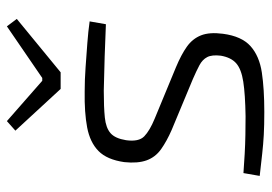

<svg xmlns="http://www.w3.org/2000/svg" viewBox="-132 -624 768 543"><g transform="rotate(-90 251.5 -353.0)"><path d="M264 -497Q297 -497 332 -494.5Q367 -492 400.5 -489.5Q434 -487 462 -483L454 -437Q409 -439 362.5 -440.5Q316 -442 266 -443Q219 -443 190 -440Q161 -437 146 -424Q131 -411 126 -380Q121 -344 137 -328.5Q153 -313 187 -299L332 -239Q368 -224 390.5 -208Q413 -192 422.5 -168Q432 -144 427 -106Q420 -53 392 -28Q364 -3 317.5 4Q271 11 206 11Q168 11 141 9.5Q114 8 87.5 5Q61 2 25 -2L33 -48Q60 -46 87 -44.5Q114 -43 141 -42.5Q168 -42 194 -42Q256 -43 291.5 -48.5Q327 -54 343.5 -68.5Q360 -83 365 -112Q368 -137 361 -150.5Q354 -164 338 -172.5Q322 -181 299 -191L155 -251Q123 -265 100.5 -281Q78 -297 69 -322Q60 -347 64 -385Q71 -434 95.5 -458Q120 -482 162 -490Q204 -498 264 -497ZM448 -717 469 -689 318 -565H271L153 -693L180 -717L294 -617H302Z"/></g></svg>

Font: Exo 2 Light
Style: Italic
Weight: 300
Italic angle: -8°
Designer: Natanael Gama
Foundry: Natanael Gama
Version: Version 2.010